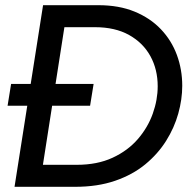

<svg xmlns="http://www.w3.org/2000/svg" viewBox="-20 -720 743 740"><path d="M157 -312.4 170.6 -396.6H340.8L327.2 -312.4ZM9.2 -312.4 22.8 -396.6H122.8L109.2 -312.4ZM36 0 146 -700H359Q438.4 -700 498.6 -675.3Q558.8 -650.6 599.9 -607.5Q641 -564.4 661.7 -508.3Q682.4 -452.2 682.4 -389.4Q682.4 -337.2 667.1 -282.3Q651.8 -227.4 620.2 -177.1Q588.6 -126.8 540 -86.7Q491.4 -46.6 423.8 -23.3Q356.2 0 269.4 0ZM145.4 -84.8H276Q355 -84.8 413.8 -112Q472.6 -139.2 511.2 -183.9Q549.8 -228.6 568.8 -281.9Q587.8 -335.2 587.8 -387.4Q587.8 -452.2 559.7 -503.5Q531.6 -554.8 477.7 -585Q423.8 -615.2 346.2 -615.2H228.2Z"/></svg>

Font: MuseoModerno Thin
Style: Italic
Weight: 100
Italic angle: -9°
Designer: Pablo Cosgaya, Héctor Gatti, Marcela Romero, and the Authors of The MuseoModerno Project.
Foundry: Omnibus-Type Team
Version: Version 1.003